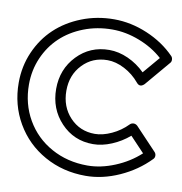

<svg xmlns="http://www.w3.org/2000/svg" viewBox="-86 -810 875 922"><g transform="rotate(10 351.5 -349.0)"><path d="M-2 -352.1Q-2 -432.1 28.8 -502.4Q59.6 -572.8 112.8 -622.8Q166 -672.9 240 -701.9Q314 -731 397 -731Q479.5 -731 559.8 -697Q640.1 -663.1 696.8 -605Q703.1 -598.6 703.6 -588.4Q704.1 -578.1 698.2 -571.8L595.2 -450.2Q574.2 -429.2 557.1 -450.2Q525.9 -487.8 483.2 -510Q440.4 -532.2 399.9 -532.2Q327.1 -532.2 278.6 -481.4Q230 -430.7 230 -354Q230 -275.9 278.6 -224.4Q327.1 -172.9 399.9 -172.9Q438 -172.9 481.4 -192.9Q524.9 -212.9 558.1 -247.1Q564.9 -253.9 575.2 -254.4Q585.4 -254.9 594.2 -247.1L698.2 -137.2Q705.1 -129.9 705.1 -119.6Q705.1 -109.4 698.2 -103Q638.2 -41 555.7 -3.9Q473.1 33.2 391.1 33.2Q280.8 33.2 190.7 -17.1Q100.6 -67.4 49.3 -155.8Q-2 -244.1 -2 -352.1ZM47.9 -352.1Q47.9 -257.8 92 -181.2Q136.2 -104.5 214.8 -60.8Q293.5 -17.1 391.1 -17.1Q456.1 -17.1 524.4 -45.2Q592.8 -73.2 645 -121.1L575.2 -194.8Q537.1 -162.1 490.5 -142.6Q443.8 -123 399.9 -123Q306.2 -123 243.2 -189.9Q180.2 -256.8 180.2 -354Q180.2 -450.2 243.4 -516.1Q306.6 -582 399.9 -582Q445.8 -582 491.9 -561.3Q538.1 -540.5 575.2 -503.9L645 -585.9Q596.2 -629.9 529.8 -655.5Q463.4 -681.2 397 -681.2Q322.8 -681.2 257.8 -655.8Q192.9 -630.4 146.7 -586.7Q100.6 -543 74.2 -482.2Q47.9 -421.4 47.9 -352.1Z"/></g></svg>

Font: Trueno Bold Outline
Style: Regular
Weight: 700
Width: 6
Designer: Julieta Ulanovsky
Foundry: Julieta Ulanovsky
Version: Version 3.001b | FøM Fix